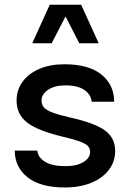

<svg xmlns="http://www.w3.org/2000/svg" viewBox="-20 -806 564 831"><path d="M259.3 -527.8Q364.3 -527.8 419.2 -483.2Q474.1 -438.5 474.1 -365.7H376.5Q374.5 -396 345.7 -416.3Q316.9 -436.5 263.2 -436.5Q216.3 -436.5 188 -417.2Q159.7 -397.9 159.7 -371.1Q159.7 -353.5 169.9 -341.3Q180.2 -329.1 206.8 -319.1Q233.4 -309.1 283.7 -297.4Q391.1 -273.4 434.8 -241Q478.5 -208.5 478.5 -152.8Q478.5 -107.4 451.7 -71.5Q424.8 -35.6 375.7 -15.1Q326.7 5.4 260.7 5.4Q154.8 5.4 99.4 -38.6Q43.9 -82.5 43.9 -154.3H141.6Q144 -125 174.8 -106Q205.6 -86.9 263.2 -86.9Q312.5 -86.9 341.3 -104.7Q370.1 -122.6 370.1 -147.9Q370.1 -163.1 360.6 -173.6Q351.1 -184.1 325.4 -193.6Q299.8 -203.1 251.5 -214.4Q141.6 -240.7 96.7 -276.1Q51.8 -311.5 51.8 -370.6Q51.8 -416.5 77.4 -451.9Q103 -487.3 149.7 -507.6Q196.3 -527.8 259.3 -527.8ZM407.2 -618.7H323.2L263.7 -734.9L203.6 -618.7H119.6L195.3 -785.6H331.1Z"/></svg>

Font: Estedad-FD SemiBold
Style: Regular
Weight: 600
Designer: Amin Abedi
Version: Version 7.3